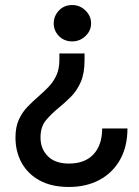

<svg xmlns="http://www.w3.org/2000/svg" viewBox="-20 -543 553 763"><path d="M254 200Q185 200 137.8 174.2Q90.5 148.5 66 104Q41.5 59.5 41.5 3.5Q41.5 -38.5 55 -67.8Q68.5 -97 89.2 -118.5Q110 -140 132.5 -159.5Q154 -178 173 -197.8Q192 -217.5 204 -243.2Q216 -269 216 -305V-330.5H316V-304Q316 -251.5 301 -217.2Q286 -183 262.5 -159.2Q239 -135.5 215 -116Q186 -92.5 163.5 -66.2Q141 -40 141 3.5Q141 48.5 170.2 77.8Q199.5 107 254 107Q317.5 107 351.8 70Q386 33 386 -32.5H486.5Q486.5 40 456.8 92.2Q427 144.5 374.8 172.2Q322.5 200 254 200ZM267 -378.5Q235 -378.5 214.2 -399.8Q193.5 -421 193.5 -450Q193.5 -479.5 214.2 -501.2Q235 -523 267 -523Q297.5 -523 319.8 -501.2Q342 -479.5 342 -450Q342 -421 319.8 -399.8Q297.5 -378.5 267 -378.5Z"/></svg>

Font: Overpass Medium
Style: Regular
Weight: 500
Designer: Delve Withrington, Dave Bailey, Thomas Jockin
Foundry: Delve Fonts LLC
Version: Version 4.000